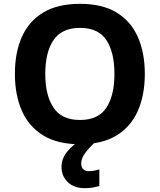

<svg xmlns="http://www.w3.org/2000/svg" viewBox="-20 -745 836 1005"><path d="M738 -358Q738 -247 701.5 -164.5Q665 -82 590 -36Q515 10 398 10Q282 10 206.5 -36Q131 -82 94.5 -165Q58 -248 58 -359Q58 -470 94.5 -552Q131 -634 206.5 -679.5Q282 -725 399 -725Q515 -725 590 -679.5Q665 -634 701.5 -551.5Q738 -469 738 -358ZM217 -358Q217 -246 260 -181.5Q303 -117 398 -117Q495 -117 537 -181.5Q579 -246 579 -358Q579 -471 537 -535Q495 -599 399 -599Q303 -599 260 -535Q217 -471 217 -358ZM405 111Q405 131 416 141Q427 151 444 151Q460 151 475 148Q490 145 500 142V229Q484 233 466 236.5Q448 240 424 240Q368 240 335 208.5Q302 177 302 128Q302 84 334 46Q366 8 412 -17L477 0Q443 32 424 58.5Q405 85 405 111Z"/></svg>

Font: Noto IKEA Simplified Chinese
Style: Bold
Weight: 700
Designer: Monotype Design Team
Foundry: Monotype Imaging Inc.
Version: Version 1.100